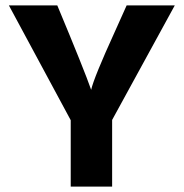

<svg xmlns="http://www.w3.org/2000/svg" viewBox="-20 -694 683 714"><path d="M397 0H243V-247L13 -674H193Q294 -432 319 -360Q329 -405 407 -576L451 -674H630L397 -248Z"/></svg>

Font: Hind Colombo
Style: Bold
Weight: 700
Designer: Jyotish Sonowal, Aditi Pimprikar
Foundry: Indian Type Foundry
Version: Version 1.000;PS 1.0;hotconv 1.0.86;makeotf.lib2.5.63406; tt